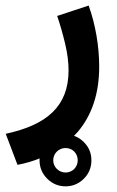

<svg xmlns="http://www.w3.org/2000/svg" viewBox="-39 -323 416 685"><path d="M23.4 265.1C51.8 259.8 78.1 252 102.1 242.2V249C102.1 274.4 111.3 296.4 129.4 314.5C147.5 332.5 169.4 341.8 194.8 341.8C220.2 341.8 242.2 332.5 260.3 314.5C278.3 296.4 287.1 274.4 287.1 249C287.1 223.6 278.3 202.1 260.3 184.1C250 173.8 238.3 166 225.1 161.6C229.5 156.7 234.4 151.9 238.8 147C289.6 86.9 314.9 9.3 314.9 -85.4C314.9 -155.8 302.2 -234.4 277.3 -303.2L165 -266.1C175.8 -234.4 185.1 -201.7 193.4 -167C201.7 -132.3 205.6 -100.6 205.6 -71.8C205.6 55.2 129.4 122.6 -18.6 154.3ZM150.9 249C150.9 224.1 170.9 205.1 194.8 205.1C219.7 205.1 238.3 224.1 238.3 249C238.3 272.9 219.7 292.5 194.8 292.5C170.9 292.5 150.9 272.9 150.9 249Z"/></svg>

Font: Vazirmatn SemiBold
Style: Regular
Weight: 600
Designer: Saber Rastikerdar
Foundry: Saber Rastikerdar
Version: Version 33.003